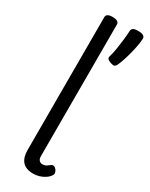

<svg xmlns="http://www.w3.org/2000/svg" viewBox="-263 -1066 880 1129"><g transform="rotate(30 177.5 -501.0)"><path d="M194 17Q142 17 118.5 -10Q95 -37 95 -86V-989Q95 -1002 105.5 -1008.5Q116 -1015 137 -1015Q159 -1015 170 -1008.5Q181 -1002 181 -989V-96Q181 -76 190 -67Q199 -58 212 -58Q223 -58 230.5 -61Q238 -64 245 -69.5Q252 -75 259 -80Q267 -86 276 -83.5Q285 -81 294 -70Q299 -63 301.5 -53Q304 -43 299 -35Q288 -18 270.5 -6.5Q253 5 233 11Q213 17 194 17ZM263 -775Q246 -781 240 -788Q234 -795 238 -808Q245 -830 250.5 -864Q256 -898 260 -933.5Q264 -969 265 -994Q265 -1005 274.5 -1012Q284 -1019 308 -1019Q333 -1019 344 -1012Q355 -1005 355 -994Q354 -967 346 -928.5Q338 -890 326.5 -851.5Q315 -813 302 -785Q298 -778 291.5 -773Q285 -768 263 -775Z"/></g></svg>

Font: Playwrite ES
Style: Regular
Weight: 400
Designer: Veronika Burian, José Scaglione
Foundry: TypeTogether
Version: Version 1.002